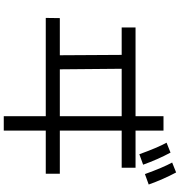

<svg xmlns="http://www.w3.org/2000/svg" viewBox="13 -929 974 1040"><g transform="rotate(90 500.0 -409.0)"><path d="M77.1 -169.9 78.1 -246.1H279.3L277.3 -581.1H128.9V-656.2H609.4V-807.6H687.5V-656.2H888.7V-581.1H687.5V-246.1H920.9V-169.9H687.5V57.6H609.4V-169.9ZM352.5 -581.1 355.5 -246.1H609.4V-581.1ZM752.9 -824.2 806.6 -845.7Q843.8 -776.4 872.1 -697.3L815.4 -676.8Q780.3 -774.4 752.9 -824.2ZM860.4 -854.5 914.1 -876Q951.2 -806.6 979.5 -727.5L922.9 -707Q887.7 -804.7 860.4 -854.5Z"/></g></svg>

Font: GenEi M Gothic v2 Regular
Style: Regular
Weight: 400
Version: Version 2.0